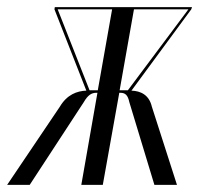

<svg xmlns="http://www.w3.org/2000/svg" viewBox="-87 -516 572 536"><path d="M344 0H407L337 -218C329 -252 305 -262 280 -263L447 -490L449 -496H66L65 -490L154 -263C128 -262 100 -252 80 -218L-67 0H-4L147 -231C158 -250 168 -257 182 -257H185L140 0H200L246 -257H249C263 -257 270 -250 274 -231ZM163 -264 74 -490H226L186 -264ZM247 -264 287 -490H439L270 -264Z"/></svg>

Font: Moniqa Ita Display
Style: Italic
Weight: 400
Italic angle: -10°
Designer: Rajesh Rajput
Foundry: Rajesh Rajput
Version: Version 1.000